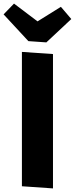

<svg xmlns="http://www.w3.org/2000/svg" viewBox="-28 -1043 417 1069"><path d="M369 -937 230 -807 130 -814 -8 -963 50 -1023 181 -924 311 -1005ZM267 6 94 -6V-754L267 -742Z"/></svg>

Font: Xiangcui Wave Sans Xiangcui Wave Sans
Style: Regular
Weight: 800
Width: 3
Version: Version 0.920;March 28, 2024;FontCreator 14.0.0.2814 64-bit